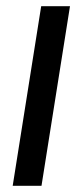

<svg xmlns="http://www.w3.org/2000/svg" viewBox="-20 -600 246 620"><path d="M21 0H114L206 -580H113Z"/></svg>

Font: Charger Sport
Style: BdNrwObl
Weight: 700
Designer: Jasper
Foundry: Cannot Into Space Fonts
Version: Version 1.1